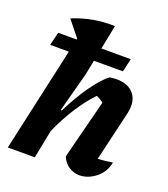

<svg xmlns="http://www.w3.org/2000/svg" viewBox="-136 -829 817 934"><g transform="rotate(20 272.5 -362.5)"><path d="M10 0 146 -613 81 -694Q185 -737 298 -733L244 -462L190 -261L195 -258Q235 -339 278.5 -400.5Q322 -462 359 -490Q380 -493 395 -493Q446 -493 475.5 -466.5Q505 -440 505 -394Q505 -376 501 -358L440 -98Q466 -99 482 -101.5Q498 -104 516 -106Q505 -53 465.5 -22.5Q426 8 383 8Q354 8 328.5 -8Q303 -24 290 -56L368 -362Q351 -376 331 -384Q289 -340 250.5 -280.5Q212 -221 179 -147L150 0ZM49.7 -608.1H425.4L409.7 -539.6H33Z"/></g></svg>

Font: Piazzolla
Style: Bold Italic
Weight: 700
Italic angle: -11.3°
Designer: Juan Pablo del Peral
Foundry: Huerta Tipografica
Version: Version 1.330